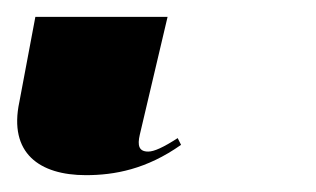

<svg xmlns="http://www.w3.org/2000/svg" viewBox="-40 32 375 228"><path d="M62 240C96 240 134 233 175 204L171 196C154 207 143 212 136 212C125 212 123 205 126 192L159 52H2L-17 153C-30 214 7 240 62 240Z"/></svg>

Font: Noto Serif Display ExtraBold
Style: Italic
Weight: 800
Italic angle: -12°
Designer: Monotype Design Team
Foundry: Monotype Imaging Inc.
Version: Version 2.009